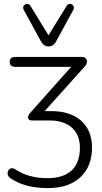

<svg xmlns="http://www.w3.org/2000/svg" viewBox="-20 -777 525 985"><path d="M33 137Q19 127 19 112Q19 101 25.5 93.5Q32 86 42 86Q50 86 59 92Q126 137 223 137Q306 137 348 97Q390 57 390 -19Q390 -85 349 -122Q308 -159 233 -159H144Q124 -159 124 -175Q124 -185 135 -198L345 -434H59Q30 -434 30 -460Q30 -485 59 -485H399Q412 -485 419 -478.5Q426 -472 426 -462Q426 -447 414 -435L209 -207H242Q341 -207 396.5 -157.5Q452 -108 452 -20Q452 77 392 132.5Q332 188 226 188Q107 188 33 137ZM190 -565 102 -726Q99 -732 99 -738Q99 -746 105 -751.5Q111 -757 119 -757Q130 -757 136 -747L229 -596L322 -747Q328 -757 339 -757Q347 -757 353 -751.5Q359 -746 359 -738Q359 -732 356 -726L268 -565Q255 -539 229 -539Q204 -539 190 -565Z"/></svg>

Font: SN Pro Light
Style: Regular
Weight: 300
Designer: Tobias Whetton
Foundry: Supernotes
Version: Version 1.002